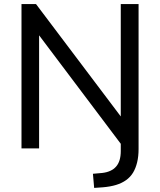

<svg xmlns="http://www.w3.org/2000/svg" viewBox="-20 -725 781 938"><path d="M440 193 434 124 479 120Q524 115 547 89Q570 63 570 13V-40L587 0L148 -583H171V0H85V-705H156L595 -123H570V-705H657V3Q657 39 650 68Q643 97 630 118.5Q617 140 596 155Q575 170 547 178.5Q519 187 483 190Z"/></svg>

Font: Nunito Sans 12pt Medium
Style: Regular
Weight: 500
Designer: Vernon Adams
Foundry: Vernon Adams
Version: Version 3.101;gftools[0.9.27]